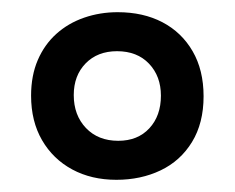

<svg xmlns="http://www.w3.org/2000/svg" viewBox="-20 -690 385 315"><path d="M171 -395Q130 -395 98.5 -412Q67 -429 49 -460Q31 -491 31 -533Q31 -566 42 -591.5Q53 -617 72.5 -634.5Q92 -652 118 -661Q144 -670 173 -670Q215 -670 246.5 -653.5Q278 -637 296 -606Q314 -575 314 -532Q314 -488 295 -457Q276 -426 243.5 -410.5Q211 -395 171 -395ZM174 -459Q206 -459 225 -479.5Q244 -500 244 -533Q244 -565 224.5 -585.5Q205 -606 172 -606Q140 -606 120.5 -586Q101 -566 101 -534Q101 -501 121 -480Q141 -459 174 -459Z"/></svg>

Font: Bricolage Grotesque
Style: Regular
Weight: 400
Designer: Mathieu Triay
Foundry: Atelier Triay
Version: Version 1.001;gftools[0.9.33.dev8+g029e19f]